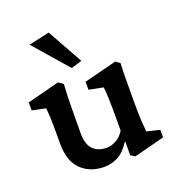

<svg xmlns="http://www.w3.org/2000/svg" viewBox="-104 -615 651 709"><g transform="rotate(-20 221.0 -260.5)"><path d="M378.4 -64 429.2 -51.8V-22L309.1 8.8L292.5 -1.5L293 -54.2L291 -55.2Q268.1 -20 242.7 -6.8Q217.3 6.3 189.5 6.3Q134.3 6.3 99.1 -27.3Q64 -61 64 -129.4V-196.8Q64 -231.9 60.5 -270.5L7.3 -281.7V-313L133.8 -345.7L152.3 -332.5Q148.9 -284.2 148.9 -214.8L148.4 -140.1Q148.4 -96.2 168.2 -76.7Q188 -57.1 220.7 -57.1Q238.8 -57.1 257.6 -66.9Q276.4 -76.7 290.5 -99.1V-181.2Q290.5 -208 289.6 -229.7Q288.6 -251.5 286.6 -270.5L230.5 -281.7V-313L358.9 -345.7L375.5 -333.5Q374 -307.6 373.8 -281.7Q373.5 -255.9 373.5 -219.2V-159.2Q373.5 -129.4 375 -106Q376.5 -82.5 378.4 -64ZM200.2 -377.9 83 -512.2 164.6 -530.3 242.2 -391.1Z"/></g></svg>

Font: Lateef Medium
Style: Regular
Weight: 500
Designer: SIL International
Foundry: SIL International
Version: Version 4.200